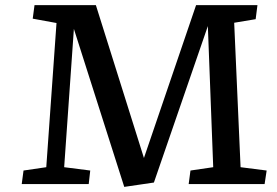

<svg xmlns="http://www.w3.org/2000/svg" viewBox="-20 -720 1084 751"><path d="M793 -618 582 -6 466 11 269 -607 231 -66 333 -53 327 0H65L72 -53L161 -66L201 -630L108 -647L115 -700H355L543 -102L747 -700H987L980 -645L896 -631L921 -66L1023 -53L1015 0H718L725 -53L814 -66Z"/></svg>

Font: Literata 7pt Medium
Style: Italic
Weight: 500
Italic angle: -2°
Designer: Latin by Veronika Burian and Jose Scaglione. Greek by Irene Vlachou. Cyrillic by Vera Evstafieva
Foundry: TypeTogether
Version: Version 3.002